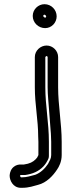

<svg xmlns="http://www.w3.org/2000/svg" viewBox="-20 -710 338 915"><path d="M224 -34V29C224 45 217 55 209 71C193 95 172 114 148 123C123 129 108 135 86 135H80C76 134 75 126 77 124H82H96H100C135 119 164 107 187 83C197 72 203 62 207 54C213 43 213 38 213 29V-34C213 -127 196 -205 196 -294V-438C196 -439 200 -443 202 -443C204 -443 207 -440 207 -438V-294C207 -255 212 -218 214 -184C216 -152 219 -121 221 -91C222 -80 223 -70 223 -62C223 -53 224 -43 224 -34ZM162 -59C162 -51 163 -43 163 -34V29C156 43 159 39 150 49C137 62 122 70 94 74H83C71 73 57 76 47 84C33 94 27 111 26 125C25 149 42 185 79 185H86C118 185 142 176 161 171C202 161 233 127 252 98C261 85 274 61 274 29V-34C274 -121 257 -208 257 -294V-438C257 -468 232 -493 202 -493C173 -493 146 -469 146 -438V-294C146 -211 162 -138 162 -59ZM186 -634C186 -637 189 -640 192 -640C195 -640 200 -635 200 -632C200 -628 198 -626 195 -626C191 -626 186 -631 186 -634ZM136 -634C136 -602 163 -576 195 -576C226 -576 250 -602 250 -632C250 -663 225 -690 192 -690C162 -690 136 -665 136 -634Z"/></svg>

Font: Blanket
Style: Outline
Weight: 400
Foundry: Cannot Into Space Fonts
Version: Version 0.9